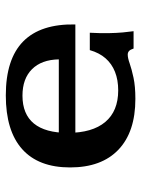

<svg xmlns="http://www.w3.org/2000/svg" viewBox="66 -534 479 651"><g transform="rotate(90 305.5 -208.5)"><path d="M303.5 11.3Q180.3 11.3 120.4 -47.7Q60.5 -106.7 62.9 -224.5H470.4L471.6 -168.4H181.3Q182.4 -109.7 214.7 -77.4Q246.9 -45.2 304.2 -45.2Q367.1 -45.2 398.8 -83.9Q430.5 -122.7 430.5 -198.9Q430.5 -282 393.6 -325.9Q356.7 -369.8 286.4 -369.8Q251 -369.8 223.6 -358.9Q196.3 -348.1 177.7 -326.9Q159.2 -305.8 149.9 -273.5H91Q93 -310.5 92.4 -337.7Q91.8 -364.8 90 -385Q88.2 -405.2 85.8 -421.9H144.6Q147.9 -411.4 152.7 -406.8Q157.6 -402.1 165.3 -402.1Q176.6 -402.1 195.5 -408.8Q214.3 -415.4 243.5 -421.7Q272.7 -428 315.4 -428Q427.3 -428 487.5 -370.6Q547.7 -313.2 547.7 -206.6Q547.7 -99.5 485.6 -44.1Q423.6 11.3 303.5 11.3Z"/></g></svg>

Font: Playfair 5pt SemiExpanded Light
Style: Regular
Weight: 300
Width: 6
Designer: Claus Eggers Sørensen
Foundry: Claus Eggers Sørensen
Version: Version 2.203